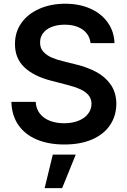

<svg xmlns="http://www.w3.org/2000/svg" viewBox="-20 -757 678 1021"><path d="M461.6 -527.7Q458.1 -558.2 440.3 -580.3Q422.6 -602.3 392.9 -614Q363.3 -625.7 324.6 -625.7Q284.1 -625.7 254.3 -613.6Q224.4 -601.6 208.6 -580.1Q192.8 -558.6 193.2 -531.2Q192.5 -502.5 209.9 -482.8Q227.3 -463.1 254.4 -451.2Q281.6 -439.3 316.8 -431.1L384.9 -414.1Q445 -399.5 492.4 -374.1Q539.8 -348.7 569.1 -306.5Q598.4 -264.2 598.7 -204.5Q598 -140.3 565 -91.4Q532 -42.6 470 -15.6Q408 11.4 322.4 11.4Q237.6 11.4 174.9 -15.3Q112.2 -41.9 77.4 -92.7Q42.6 -143.5 40.5 -215.2H169.7Q172.2 -177.9 192.3 -152.5Q212.4 -127.1 245.9 -114.3Q279.5 -101.6 321.7 -101.6Q363.6 -101.6 396.7 -114.7Q429.7 -127.8 448 -151.3Q466.3 -174.7 466.6 -205.3Q466.3 -232.2 450.5 -251.1Q434.7 -269.9 406.6 -282.5Q378.6 -295.1 335.9 -306.1L253.6 -327.4Q159.4 -351.6 109.4 -399.3Q59.3 -447.1 59.7 -522.7Q59.3 -585.9 93.6 -634.6Q127.8 -683.2 189.1 -710.2Q250.4 -737.2 326.7 -737.2Q402.3 -737.2 461.5 -710.6Q520.6 -683.9 553.8 -636.2Q587 -588.4 588.8 -527.7ZM217.3 243.6 260.7 65.3H382.8L310.4 243.6Z"/></svg>

Font: Riot Sans
Style: Regular
Weight: 400
Designer: Rasmus Andersson
Foundry: rsms
Version: Version 3.005